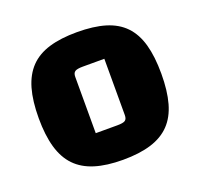

<svg xmlns="http://www.w3.org/2000/svg" viewBox="-98 -623 778 746"><g transform="rotate(-20 290.5 -250.0)"><path d="M290.7 13.8Q223.4 13.8 175.2 -1.1Q127 -16 96.5 -47.6Q66.1 -79.1 51.6 -129.4Q37.2 -179.6 37.2 -250Q37.2 -321.2 51.6 -371.4Q66.1 -421.6 96.5 -453.2Q127 -484.7 175.2 -499.3Q223.4 -513.8 290.7 -513.8Q359 -513.8 407.2 -499.3Q455.4 -484.7 485.7 -453.2Q516 -421.6 530.1 -371.5Q544.2 -321.4 544.2 -250Q544.2 -179.6 530.1 -129.4Q516 -79.1 485.6 -47.6Q455.1 -16 406.9 -1.1Q358.7 13.8 290.7 13.8ZM225.6 -119.9H314.6Q339.1 -119.9 347.4 -125.6Q355.8 -131.4 355.8 -147.2V-380.1H266.7Q243.3 -380.1 234.4 -374.4Q225.6 -368.6 225.6 -352.8Z"/></g></svg>

Font: Changa
Style: Regular
Weight: 400
Designer: Eduardo Rodriguez Tunni
Foundry: Eduardo Rodriguez Tunni
Version: Version 3.003